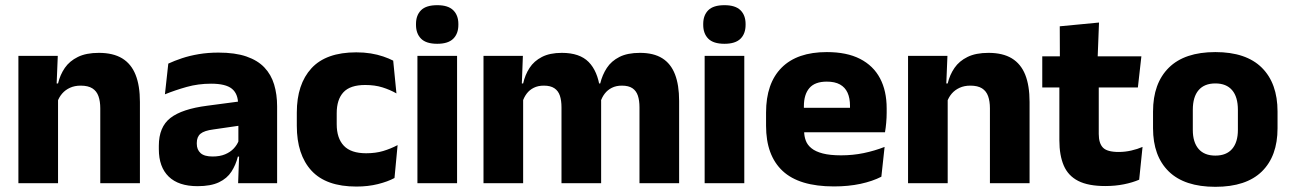

<svg xmlns="http://www.w3.org/2000/svg" viewBox="-20 -707 4984 741"><path d="M367 0V-289Q367 -316 360 -335.8Q353 -355.5 336.5 -366Q320 -376.5 291.5 -376.5Q268 -376.5 250 -368.2Q232 -360 219.8 -345.8Q207.5 -331.5 201.5 -313.5L178 -385H204Q212 -418.5 230.2 -445Q248.5 -471.5 280.5 -487.2Q312.5 -503 361.5 -503Q416.5 -503 451.5 -481.8Q486.5 -460.5 503.2 -418.5Q520 -376.5 520 -313.5V0ZM51 0V-491.5H203L198 -368.5L204 -354V0Z M899 0 903.5 -123 900 -130.5V-284L899 -304Q899 -345 875 -364.5Q851 -384 794.5 -384Q745 -384 700.5 -371.5Q656 -359 616.5 -343L629.5 -461.5Q653 -472.5 682.2 -482.2Q711.5 -492 747 -498Q782.5 -504 823 -504Q887.5 -504 931 -489Q974.5 -474 1000.5 -446.5Q1026.5 -419 1038 -380.8Q1049.5 -342.5 1049.5 -296.5V0ZM742.5 11.5Q669 11.5 631 -25.5Q593 -62.5 593 -131V-144.5Q593 -217 637.8 -251.8Q682.5 -286.5 780 -299L912 -316.5L921 -224.5L804 -207.5Q768.5 -203 754 -191Q739.5 -179 739.5 -155.5V-152Q739.5 -129.5 754 -116.2Q768.5 -103 800.5 -103Q828.5 -103 848.8 -111.5Q869 -120 882 -133.8Q895 -147.5 901.5 -164.5L923 -102.5H898Q890 -70.5 873.2 -44.5Q856.5 -18.5 825 -3.5Q793.5 11.5 742.5 11.5Z M1355.5 13Q1238.5 13 1182 -48.5Q1125.5 -110 1125.5 -221.5V-272.5Q1125.5 -382 1182 -443.5Q1238.5 -505 1355 -505Q1385 -505 1411 -500.8Q1437 -496.5 1459 -489Q1481 -481.5 1497.5 -473L1510 -346.5Q1485.5 -360.5 1456 -369.8Q1426.5 -379 1389.5 -379Q1331.5 -379 1305.5 -351Q1279.5 -323 1279.5 -270V-227.5Q1279.5 -173.5 1307 -144.5Q1334.5 -115.5 1393 -115.5Q1429.5 -115.5 1458.8 -124.2Q1488 -133 1514.5 -147L1502.5 -20Q1476.5 -6 1438.5 3.5Q1400.5 13 1355.5 13Z M1591 0V-491.5H1744V0ZM1667.5 -538Q1624.5 -538 1605 -557.8Q1585.5 -577.5 1585.5 -611V-614.5Q1585.5 -648 1605 -667.5Q1624.5 -687 1667.5 -687Q1709.5 -687 1729.2 -667.5Q1749 -648 1749 -614.5V-611Q1749 -577 1729.2 -557.5Q1709.5 -538 1667.5 -538Z M2448 0V-293Q2448 -319 2441.8 -337.8Q2435.5 -356.5 2420.8 -366.5Q2406 -376.5 2380 -376.5Q2358 -376.5 2341.5 -368.2Q2325 -360 2314 -345.8Q2303 -331.5 2297.5 -313.5L2283 -385H2296.5Q2304.5 -418 2322 -444.8Q2339.5 -471.5 2370.5 -487.2Q2401.5 -503 2450 -503Q2502.5 -503 2535.8 -482.2Q2569 -461.5 2585 -420.2Q2601 -379 2601 -317.5V0ZM1846 0V-491.5H1998L1993 -359L1999 -354V0ZM2147 0V-293Q2147 -319 2140.8 -337.8Q2134.5 -356.5 2119.5 -366.5Q2104.5 -376.5 2079 -376.5Q2056.5 -376.5 2040 -368.2Q2023.5 -360 2012.8 -345.8Q2002 -331.5 1996.5 -313.5L1973 -385H1999Q2006.5 -418.5 2023.8 -445Q2041 -471.5 2071.5 -487.2Q2102 -503 2148.5 -503Q2217 -503 2251.8 -467.8Q2286.5 -432.5 2295.5 -365.5Q2297 -355.5 2298.5 -341Q2300 -326.5 2300 -315V0Z M2699.5 0V-491.5H2852.5V0ZM2776 -538Q2733 -538 2713.5 -557.8Q2694 -577.5 2694 -611V-614.5Q2694 -648 2713.5 -667.5Q2733 -687 2776 -687Q2818 -687 2837.8 -667.5Q2857.5 -648 2857.5 -614.5V-611Q2857.5 -577 2837.8 -557.5Q2818 -538 2776 -538Z M3198.5 12.5Q3064.5 12.5 3000.5 -47.2Q2936.5 -107 2936.5 -221.5V-272.5Q2936.5 -385.5 2996.5 -445.8Q3056.5 -506 3171 -506Q3248 -506 3299.2 -479.8Q3350.5 -453.5 3376.2 -405Q3402 -356.5 3402 -288.5V-272Q3402 -253 3400.2 -233.2Q3398.5 -213.5 3395.5 -196.5H3257.5Q3259.5 -225.5 3260 -251.2Q3260.5 -277 3260.5 -298Q3260.5 -328.5 3251 -349.2Q3241.5 -370 3221.8 -381Q3202 -392 3171 -392Q3125 -392 3103.8 -367.2Q3082.5 -342.5 3082.5 -297V-252L3083.5 -235.5V-200.5Q3083.5 -181.5 3089.8 -164.5Q3096 -147.5 3111.8 -134.8Q3127.5 -122 3155.2 -114.8Q3183 -107.5 3226 -107.5Q3271.5 -107.5 3313.5 -116.2Q3355.5 -125 3394 -140L3381.5 -25Q3347.5 -7.5 3301 2.5Q3254.5 12.5 3198.5 12.5ZM3017.5 -196.5V-291H3364.5V-196.5Z M3800.5 0V-289Q3800.5 -316 3793.5 -335.8Q3786.5 -355.5 3770 -366Q3753.5 -376.5 3725 -376.5Q3701.5 -376.5 3683.5 -368.2Q3665.5 -360 3653.2 -345.8Q3641 -331.5 3635 -313.5L3611.5 -385H3637.5Q3645.5 -418.5 3663.8 -445Q3682 -471.5 3714 -487.2Q3746 -503 3795 -503Q3850 -503 3885 -481.8Q3920 -460.5 3936.8 -418.5Q3953.5 -376.5 3953.5 -313.5V0ZM3484.5 0V-491.5H3636.5L3631.5 -368.5L3637.5 -354V0Z M4245.5 11Q4180 11 4141.2 -8.8Q4102.5 -28.5 4085.5 -68Q4068.5 -107.5 4068.5 -165.5V-440H4220.5V-190Q4220.5 -154 4236.8 -137.2Q4253 -120.5 4297.5 -120.5Q4322 -120.5 4346 -126Q4370 -131.5 4389.5 -140L4376.5 -13.5Q4351 -2.5 4317.8 4.2Q4284.5 11 4245.5 11ZM4002.5 -369.5V-489.5H4385L4371.5 -369.5ZM4070.5 -478.5 4070 -605.5 4221.5 -620 4216 -478.5Z M4670.5 14Q4551.5 14 4490.8 -45.2Q4430 -104.5 4430 -212V-276.5Q4430 -385.5 4491 -445.8Q4552 -506 4670.5 -506Q4789 -506 4849.8 -445.8Q4910.5 -385.5 4910.5 -276.5V-212Q4910.5 -104.5 4850 -45.2Q4789.5 14 4670.5 14ZM4670.5 -106.5Q4713 -106.5 4735.2 -132.2Q4757.5 -158 4757.5 -205.5V-283Q4757.5 -333 4735.2 -359Q4713 -385 4670.5 -385Q4628 -385 4605.8 -359Q4583.5 -333 4583.5 -283V-205.5Q4583.5 -158 4605.8 -132.2Q4628 -106.5 4670.5 -106.5Z"/></svg>

Font: Anek Telugu Medium
Style: Bold
Weight: 700
Version: Version 1.003